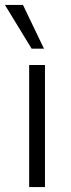

<svg xmlns="http://www.w3.org/2000/svg" viewBox="-31 -757 289 777"><path d="M87 0V-494H151V0ZM97 -560 -11 -737H62L147 -560Z"/></svg>

Font: Nunito Sans 7pt Condensed Light
Style: Regular
Weight: 300
Width: 3
Designer: Vernon Adams
Foundry: Vernon Adams
Version: Version 3.101;gftools[0.9.27]